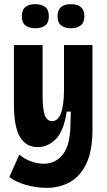

<svg xmlns="http://www.w3.org/2000/svg" viewBox="-20 -745 515 924"><path d="M205 159Q153 159 103.5 144.5Q54 130 25 107L73 -1Q99 21 130.5 32Q162 43 190 43Q248 43 283.5 -3Q319 -49 319 -151L321 -208H301Q287 -114 248.5 -75.5Q210 -37 162 -37Q105 -37 76 -86Q47 -135 47 -241V-528H185V-286Q185 -220 195.5 -191Q206 -162 231 -162Q286 -162 288 -307V-528H425V-122Q425 -20 396 41.5Q367 103 317 131Q267 159 205 159ZM321 -609Q292 -609 274.5 -622.5Q257 -636 257 -667Q257 -697 274 -711Q291 -725 321 -725Q386 -725 386 -667Q386 -636 368.5 -622.5Q351 -609 321 -609ZM150 -609Q120 -609 102.5 -622.5Q85 -636 85 -667Q85 -698 102.5 -711.5Q120 -725 150 -725Q180 -725 197.5 -711.5Q215 -698 215 -667Q215 -636 197.5 -622.5Q180 -609 150 -609Z"/></svg>

Font: Bricolage Grotesque 12pt Condensed Bricolage Grotesque 10pt Condensed Regular
Style: Bold
Weight: 700
Width: 3
Designer: Mathieu Triay
Foundry: Atelier Triay
Version: Version 1.001; ttfautohint (v1.8.4.7-5d5b);gftools[0.9.33.de